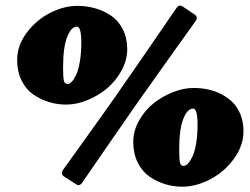

<svg xmlns="http://www.w3.org/2000/svg" viewBox="-20 -663 910 700"><path d="M470.2 -272.9Q423.3 -206.1 360.4 -114.3Q297.4 -22.5 279.3 3.4Q269.5 17.6 255.9 7.8L213.4 -19.5Q199.7 -29.3 210 -43.9Q228 -69.3 293.2 -159.9Q358.4 -250.5 405.3 -317.4L424.8 -345.7Q471.7 -412.6 538.3 -510Q605 -607.4 623 -633.3Q628.4 -641.1 633.3 -642.3Q638.2 -643.6 647 -638.7L689 -610.4Q703.6 -601.1 692.9 -585.9Q674.8 -560.5 606 -464.4Q537.1 -368.2 490.2 -301.3ZM443.8 -483.9Q443.8 -444.3 423.3 -406.2Q402.8 -368.2 370.8 -341.3Q338.9 -314.5 299.1 -298.1Q259.3 -281.7 221.2 -281.7Q188.5 -281.7 158.2 -291Q127.9 -300.3 101.3 -318.6Q74.7 -336.9 58.6 -369.6Q42.5 -402.3 42.5 -444.3Q42.5 -497.1 77.4 -543.7Q112.3 -590.3 162.6 -616Q212.9 -641.6 262.2 -641.6Q295.9 -641.6 326.9 -632.8Q357.9 -624 384.8 -606Q411.6 -587.9 427.7 -556.4Q443.8 -524.9 443.8 -483.9ZM226.1 -356.9Q233.9 -356.9 242.2 -365.7Q250.5 -374.5 258.3 -391.6Q266.1 -408.7 271.2 -439Q276.4 -469.2 276.4 -507.3Q276.4 -565.9 260.7 -565.9Q239.7 -565.9 224.9 -528.3Q210 -490.7 210 -416.5Q210 -382.8 212.6 -369.9Q215.3 -356.9 226.1 -356.9ZM867.7 -185.1Q867.7 -132.3 833.3 -84.7Q798.8 -37.1 747.3 -9.8Q695.8 17.6 644.5 17.6Q611.8 17.6 581.5 8.3Q551.3 -1 524.7 -19.5Q498 -38.1 481.9 -70.8Q465.8 -103.5 465.8 -145.5Q465.8 -185.5 486.6 -222.9Q507.3 -260.3 539.3 -285.9Q571.3 -311.5 610.4 -326.9Q649.4 -342.3 685.5 -342.3Q711.9 -342.3 737.3 -337.2Q762.7 -332 786.6 -319.8Q810.5 -307.6 828.4 -289.8Q846.2 -272 856.9 -245.1Q867.7 -218.3 867.7 -185.1ZM649.4 -58.1Q657.2 -58.1 665.5 -66.9Q673.8 -75.7 681.9 -92.8Q689.9 -109.9 695.1 -140.1Q700.2 -170.4 700.2 -208.5Q700.2 -267.1 684.1 -267.1Q663.1 -267.1 648.2 -229.5Q633.3 -191.9 633.3 -117.7Q633.3 -84 636 -71Q638.7 -58.1 649.4 -58.1Z"/></svg>

Font: Cooper* Black
Style: Italic
Weight: 900
Italic angle: -7°
Designer: Owen Earl
Foundry: indestructible type*
Version: Version 0.001